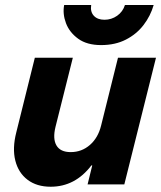

<svg xmlns="http://www.w3.org/2000/svg" viewBox="-20 -728 636 758"><path d="M180 9.2Q125 9.2 88.8 -18.3Q52.5 -45.8 40.4 -94.2Q28.3 -142.5 44.2 -205L117.5 -500H267.5L199.2 -227.5Q187.5 -180 202.9 -153.8Q218.3 -127.5 259.2 -127.5Q302.5 -127.5 335 -155.8Q367.5 -184.2 379.2 -232.5L445.8 -500H595.8L470.8 0H325.8L344.2 -75H340.8Q276.7 9.2 180 9.2ZM379.2 -550Q323.3 -550 288.8 -575Q254.2 -600 240.4 -636.7Q226.7 -673.3 233.3 -708.3H340Q335.8 -681.7 350.4 -665.8Q365 -650 392.5 -650Q420 -650 442.5 -665.8Q465 -681.7 473.3 -708.3H586.7Q574.2 -665 546.7 -629.2Q519.2 -593.3 477.1 -571.7Q435 -550 379.2 -550Z"/></svg>

Font: Funnel Sans ExtraBold
Style: Italic
Weight: 800
Italic angle: -14.036°
Version: Version 1.000; Beta; Release 5; Build 24; ttfautohint (v1.8.